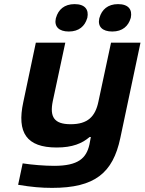

<svg xmlns="http://www.w3.org/2000/svg" viewBox="-20 -707 702 932"><path d="M564 -37 662 -500H519L458 -215C443 -141 406 -104 323 -104C242 -104 221 -140 236 -215L297 -500H154L93 -211C61 -63 109 9 255 9C332 9 379 -11 415 -42H421L414 -5C399 61 360 98 243 98C197 98 135 93 90 86L68 190C133 201 181 205 233 205C440 205 528 133 564 -37ZM251 -618C242 -578 266 -554 314 -554C364 -554 392 -581 403 -618L404 -621C412 -660 393 -687 342 -687C292 -687 263 -660 252 -621ZM462 -618C453 -578 477 -554 525 -554C575 -554 603 -581 614 -618L615 -621C623 -660 604 -687 553 -687C503 -687 474 -660 463 -621Z"/></svg>

Font: LT Wave Bold
Style: Italic
Weight: 700
Designer: Daniel Lyons
Version: Version 2.5 (Glyphs App)